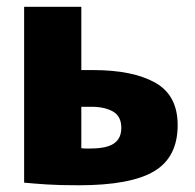

<svg xmlns="http://www.w3.org/2000/svg" viewBox="-20 -540 573 565"><path d="M211.7 5.2Q153.2 5.2 116.3 2.7Q79.3 0.2 51 -2.5V-520H219.3V-333.8H254Q370.3 -333.8 436.6 -296.8Q502.8 -259.8 502.8 -171.8Q502.8 -77.2 433.5 -36Q364.2 5.2 211.7 5.2ZM245.3 -103Q278.3 -103 298.2 -109.6Q318.2 -116.2 327.6 -129.7Q337 -143.3 337 -163.5Q337 -198 312.4 -211.9Q287.8 -225.8 248.8 -225.8H219.3V-104Q225.7 -103 232 -103Q238.3 -103 245.3 -103Z"/></svg>

Font: Murecho Thin
Style: Regular
Weight: 100
Designer: Neil Summerour
Foundry: Positype
Version: Version 1.010